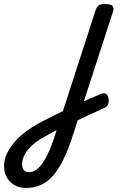

<svg xmlns="http://www.w3.org/2000/svg" viewBox="-282 -535 618 949"><path d="M81 -9Q100 -19 119 -28Q138 -37 156 -45Q174 -53 190.5 -59.5Q207 -66 220 -72Q236 -77 244 -69.5Q252 -62 254.5 -48Q257 -34 252.5 -21Q248 -8 236 -3Q217 6 196.5 15.5Q176 25 155 34.5Q134 44 113 54.5Q92 65 71 75ZM-153 394Q-185 394 -209.5 380.5Q-234 367 -248 342.5Q-262 318 -262 285Q-262 255 -248 224.5Q-234 194 -208 164.5Q-182 135 -144 108Q-106 81 -59 58Q-38 47 -15.5 36Q7 25 29 14L190 -483Q197 -503 206.5 -509Q216 -515 235 -515Q266 -515 274.5 -505.5Q283 -496 276 -476L78 134Q56 203 31.5 253Q7 303 -20 333.5Q-47 364 -80 379Q-113 394 -153 394ZM-138 316Q-123 316 -107.5 307Q-92 298 -76 277Q-60 256 -43 220Q-26 184 -9 129L-2 108Q-13 114 -24 120Q-35 126 -46 132Q-76 147 -99.5 164Q-123 181 -139.5 200Q-156 219 -164.5 238.5Q-173 258 -173 279Q-173 290 -169 298.5Q-165 307 -157 311.5Q-149 316 -138 316Z"/></svg>

Font: Playwrite DK Loopet
Style: Regular
Weight: 400
Designer: Veronika Burian, José Scaglione
Foundry: TypeTogether
Version: Version 1.002